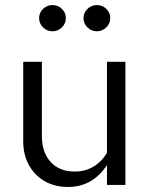

<svg xmlns="http://www.w3.org/2000/svg" viewBox="-20 -733 592 761"><path d="M249.3 8Q196.6 8 156.8 -15Q117 -38 94.5 -79Q72 -120 72 -173V-488H146V-194Q146 -129.1 180.8 -91Q215.6 -53 276 -53Q317 -53 349.5 -72Q382 -91 404 -127V-488H477V0H404V-79Q376 -36 337.5 -14Q299 8 249.3 8ZM187.9 -609Q166 -609 150.5 -624.5Q135 -640 135 -661Q135 -682.5 150.6 -697.7Q166.2 -713 188.1 -713Q210 -713 225.5 -697.7Q241 -682.5 241 -661Q241 -640 225.4 -624.5Q209.8 -609 187.9 -609ZM363.9 -609Q342 -609 326.5 -624.5Q311 -640 311 -661Q311 -682.5 326.6 -697.7Q342.2 -713 364.1 -713Q386 -713 401.5 -697.7Q417 -682.5 417 -661Q417 -640 401.4 -624.5Q385.8 -609 363.9 -609Z"/></svg>

Font: Red Hat Text VF
Style: Regular
Weight: 300
Designer: Pentagram, MCKL
Foundry: Pentagram, MCKL
Version: Version 1.023